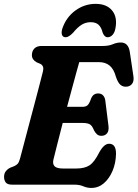

<svg xmlns="http://www.w3.org/2000/svg" viewBox="-20 -932 694 969"><path d="M356.5 0H42Q17.5 0 9 -11.2Q0.5 -22.5 0.5 -39.5Q0.5 -57 10 -68.5Q19.5 -80 31.5 -85.5L50.5 -93Q62.5 -98 69.2 -105.5Q76 -113 81 -131.5Q88 -158 99.8 -202.5Q111.5 -247 125.5 -299.8Q139.5 -352.5 153.5 -405.2Q167.5 -458 179 -502.2Q190.5 -546.5 197 -572.5Q203.5 -599 184 -609.5L165 -617.5Q141 -631 141 -653.5Q141 -674.5 153.5 -687.2Q166 -700 189.5 -700H499.5Q529 -700 549.2 -708.8Q569.5 -717.5 589.5 -717.5Q628 -717.5 635 -670.5L653.5 -546Q656.5 -524 648 -511Q639.5 -498 623 -495Q603.5 -492 589.5 -502.5Q575.5 -513 565 -544.5Q554.5 -583.5 533.2 -601Q512 -618.5 479 -618.5H380Q375 -601.5 365.5 -566.8Q356 -532 343.8 -486.8Q331.5 -441.5 318.5 -393H398Q413 -393 422 -401Q431 -409 440 -435.5Q446.5 -449.5 455 -455Q463.5 -460.5 474.5 -460.5Q491 -460.5 500.2 -450.5Q509.5 -440.5 511.5 -424L527.5 -296.5Q530.5 -271 520 -258.8Q509.5 -246.5 491.5 -246.5Q478 -246.5 469.2 -254.5Q460.5 -262.5 454.5 -274Q445 -298.5 432.5 -305Q420 -311.5 396.5 -311.5H296.5Q280 -247 266.8 -195.2Q253.5 -143.5 249.5 -126Q244.5 -105 255.2 -93.2Q266 -81.5 299 -81.5H364Q407.5 -81.5 432 -97.8Q456.5 -114 481 -163Q505 -206.5 530.5 -206.5Q566 -206.5 565.5 -155.5Q564.5 -108.5 548 -69.5Q531.5 -30.5 504 -7Q476.5 16.5 441 16.5Q419.5 16.5 400.5 8.2Q381.5 0 356.5 0ZM437.5 -820Q412.5 -820 391.8 -807Q371 -794 349.5 -767.5Q327 -744 311.5 -744Q297 -744 292.8 -756.5Q288.5 -769 295 -789Q314.5 -845.5 360.5 -879Q406.5 -912.5 462.5 -912.5Q518.5 -912.5 546 -878.8Q573.5 -845 562.5 -788.5Q559 -768.5 548.2 -756.2Q537.5 -744 523 -744Q507 -744 498 -767.5Q491.5 -794 477.5 -807Q463.5 -820 437.5 -820Z"/></svg>

Font: Fraunces 144pt SuperSoft
Style: Bold Italic
Weight: 700
Italic angle: -16°
Version: Version 1.000;[0bf87f6ff]